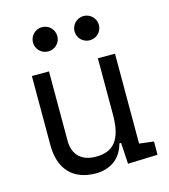

<svg xmlns="http://www.w3.org/2000/svg" viewBox="-110 -818 807 915"><g transform="rotate(-15 293.0 -360.0)"><path d="M250.5 9.8C324.2 9.8 377 -29.8 395 -99.6H403.3L409.7 4.9L556.6 0V-65.4L485.4 -74.2V-517.6H400.9V-239.3C400.9 -114.7 356.9 -66.9 271.5 -66.9C200.7 -66.9 159.7 -106 159.7 -175.8V-517.6H75.2V-175.8C75.2 -57.6 138.7 9.8 250.5 9.8ZM181.6 -610.4C214.8 -610.4 241.7 -636.7 241.7 -669.9C241.7 -703.1 214.8 -730 181.6 -730C148.4 -730 121.6 -703.1 121.6 -669.9C121.6 -636.7 148.4 -610.4 181.6 -610.4ZM386.7 -610.4C419.9 -610.4 446.8 -636.7 446.8 -669.9C446.8 -703.1 419.9 -730 386.7 -730C353.5 -730 326.7 -703.1 326.7 -669.9C326.7 -636.7 353.5 -610.4 386.7 -610.4Z"/></g></svg>

Font: Cascadia Code SemiLight
Style: Regular
Weight: 350
Monospace: yes
Designer: Aaron Bell
Foundry: Saja Typeworks
Version: Version 2404.023